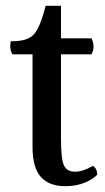

<svg xmlns="http://www.w3.org/2000/svg" viewBox="-20 -625 363 661"><path d="M205 16Q149 16 120.5 -16Q92 -48 92 -119V-438H22Q12 -457 17 -483Q73 -482 95.5 -505.5Q118 -529 137 -605H190V-493H295Q309 -464 295 -438H190V-144Q190 -77 200.5 -55Q211 -33 240 -34Q265 -34 300 -54Q314 -45 315 -24Q302 -9 272.5 3.5Q243 16 205 16Z"/></svg>

Font: Alike
Style: Regular
Weight: 400
Designer: Cyreal (www.cyreal.org)
Foundry: Cyreal (www.cyreal.org)
Version: Version 1.212